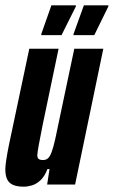

<svg xmlns="http://www.w3.org/2000/svg" viewBox="-20 -693 427 721"><path d="M69 8Q45 8 29.5 1.5Q14 -5 7 -19.5Q0 -34 0 -58Q0 -69 3.5 -92.5Q7 -116 13 -146L90 -510H200L140 -223Q130 -173 125.5 -148Q121 -123 120 -111Q120 -103 122.5 -99Q125 -95 130 -93.5Q135 -92 142 -92Q152 -92 159.5 -98Q167 -104 173.5 -121Q180 -138 187.5 -171Q195 -204 206 -259L259 -510H368L262 0H157L166 -58H158Q148 -31 132.5 -16.5Q117 -2 100.5 3Q84 8 69 8ZM256 -561V-565L295 -673H387V-669L334 -561ZM135 -561V-565L173 -673H265V-669L211 -561Z"/></svg>

Font: Saira UltraCondensed ExtraBold
Style: Italic
Weight: 800
Width: 1
Italic angle: -12°
Designer: Hector Gatti with collaboration of the Omnibus-Type team
Foundry: Omnibus-Type
Version: Version 1.101